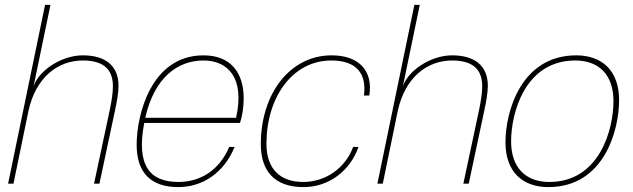

<svg xmlns="http://www.w3.org/2000/svg" viewBox="-20 -750 2585 784"><path d="M186 -730H164L13 0H35L96 -296C126 -436 218 -503 318 -503C408 -503 441 -462 441 -398C441 -372 437 -344 428 -300L364 0H386L449 -296C458 -337 464 -374 464 -399C464 -484 408 -524 318 -524C229 -524 137 -460 117 -397Z M811 -524C597 -524 538 -281 538 -159C538 -47 594 14 708 14C808 14 895 -45 938 -150H916C875 -54 798 -7 708 -7C593 -7 535 -73 569 -248H960C969 -275 975 -311 975 -349C975 -451 924 -524 811 -524ZM573 -269C610 -432 704 -503 811 -503C909 -503 981 -434 944 -269Z M1334 -524C1166 -524 1045 -370 1045 -161C1045 -53 1100 14 1219 14C1325 14 1410 -54 1444 -150H1422C1390 -63 1309 -7 1218 -7C1126 -7 1068 -58 1068 -163C1068 -351 1173 -503 1333 -503C1435 -503 1478 -450 1466 -360H1488C1504 -461 1446 -524 1334 -524Z M1694 -730H1672L1521 0H1543L1604 -296C1634 -436 1726 -503 1826 -503C1916 -503 1949 -462 1949 -398C1949 -372 1945 -344 1936 -300L1872 0H1894L1957 -296C1966 -337 1972 -374 1972 -399C1972 -484 1916 -524 1826 -524C1737 -524 1645 -460 1625 -397Z M2067 -173C2067 -289 2124 -503 2329 -503C2427 -503 2485 -443 2485 -337C2485 -221 2428 -7 2223 -7C2125 -7 2067 -67 2067 -173ZM2044 -169C2044 -47 2115 14 2219 14C2448 14 2508 -220 2508 -341C2508 -463 2437 -524 2333 -524C2107 -524 2044 -293 2044 -169Z"/></svg>

Font: Nacelle Thin
Style: Italic
Weight: 100
Italic angle: -12°
Designer: Sora Sagano
Foundry: Sora Sagano
Version: Version 1.000;FEAKit 1.0